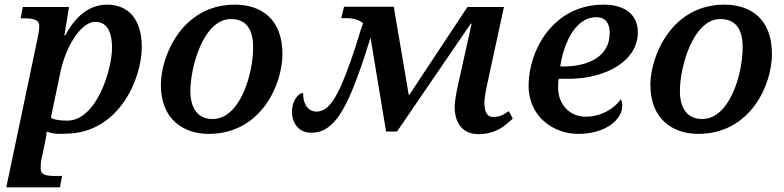

<svg xmlns="http://www.w3.org/2000/svg" viewBox="-20 -566 3374 826"><path d="M7 240H238L247 191H217C174 191 155 184 155 159C155 132 157 120 162 103L174 45C180 18 181 -4 181 0C209 11 236 11 267 9C494 5 590 -230 590 -363C590 -484 532 -546 440 -546C346 -546 289 -468 261 -414H257L277 -536H78L69 -487H87C130 -487 149 -478 149 -454C149 -432 144 -416 141 -398ZM269 -47C231 -47 207 -53 199 -60L240 -256C261 -360 326 -472 390 -472C449 -472 462 -413 462 -361C462 -268 396 -47 269 -47Z M878 10C1100 10 1195 -198 1195 -334C1195 -485 1103 -546 990 -546C763 -546 672 -324 672 -201C672 -51 771 10 878 10ZM895 -54C833 -54 799 -97 799 -175C799 -277 855 -484 973 -484C1036 -484 1069 -444 1069 -363C1069 -245 1012 -54 895 -54Z M2038 11C2113 11 2152 -24 2186 -56L2169 -88C2136 -65 2121 -63 2100 -63C2072 -63 2064 -92 2064 -123C2064 -149 2073 -191 2080 -222L2148 -536H1991L1739 -155L1674 -537H1460L1448 -488H1468C1501 -488 1524 -481 1542 -466C1529 -432 1517 -384 1490 -307C1432 -142 1394 -86 1341 -86C1302 -86 1283 -124 1284 -166C1263 -166 1236 -132 1236 -85C1236 -49 1255 5 1320 5C1406 5 1460 -74 1524 -253C1541 -298 1557 -350 1574 -404L1641 0H1688L2005 -464H2009L1954 -217C1943 -169 1936 -128 1936 -107C1936 -40 1967 11 2038 11Z M2468 10C2587 10 2657 -53 2657 -110C2657 -121 2655 -132 2651 -139C2621 -97 2564 -64 2500 -64C2429 -64 2381 -118 2381 -189C2381 -209 2382 -223 2384 -227H2426C2584 -227 2724 -302 2724 -427C2724 -502 2670 -546 2577 -546C2359 -546 2254 -349 2254 -197C2254 -67 2358 10 2468 10ZM2390 -280C2407 -389 2459 -492 2545 -492C2590 -492 2603 -460 2603 -424C2603 -323 2512 -280 2402 -280Z M2984 10C3206 10 3301 -198 3301 -334C3301 -485 3209 -546 3096 -546C2869 -546 2778 -324 2778 -201C2778 -51 2877 10 2984 10ZM3001 -54C2939 -54 2905 -97 2905 -175C2905 -277 2961 -484 3079 -484C3142 -484 3175 -444 3175 -363C3175 -245 3118 -54 3001 -54Z"/></svg>

Font: Noto Serif Semi
Style: Italic
Weight: 600
Italic angle: -12°
Designer: Monotype Design Team
Foundry: Monotype Imaging Inc.
Version: Version 1.901